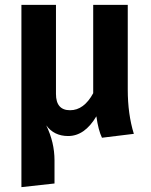

<svg xmlns="http://www.w3.org/2000/svg" viewBox="-20 -550 622 789"><path d="M530 0 399 16Q384 -15 376 -72Q328 9 260 9Q202 9 170 -35Q204 35 204 109V204L68 219V-530H210V-164Q210 -97 268 -97Q325 -97 363 -167V-530H505V-182Q505 -81 530 0Z"/></svg>

Font: FiraGO SemiBold
Style: Regular
Weight: 600
Designer: bBox Type
Foundry: bBox Type GmbH
Version: Version 1.001;PS 001.001;hotconv 1.0.88;makeotf.lib2.5.64775